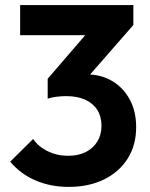

<svg xmlns="http://www.w3.org/2000/svg" viewBox="-20 -723 590 753"><path d="M249 10Q178 10 119 -15.5Q60 -41 20 -89L110 -178Q130 -148 167 -130Q204 -112 247 -112Q287 -112 316 -126.5Q345 -141 361.5 -167.5Q378 -194 378 -229Q378 -266 361.5 -292Q345 -318 314 -332Q283 -346 240 -346Q221 -346 201 -343.5Q181 -341 167 -336L227 -412Q252 -420 276.5 -425.5Q301 -431 322 -431Q376 -431 419.5 -405.5Q463 -380 488.5 -333.5Q514 -287 514 -224Q514 -154 481 -101.5Q448 -49 388.5 -19.5Q329 10 249 10ZM167 -336V-414L347 -623L503 -625L317 -412ZM59 -585V-703H503V-625L392 -585Z"/></svg>

Font: Outfit Thin SemiBold
Style: Regular
Weight: 600
Version: Version 1.100;gftools[0.9.27]